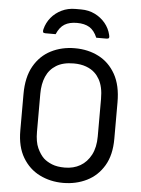

<svg xmlns="http://www.w3.org/2000/svg" viewBox="-62 -983 774 1051"><g transform="rotate(5 325.0 -457.5)"><path d="M325.6 -720Q398.7 -720 456.7 -690Q514.8 -660.1 549.1 -599.4Q583.3 -538.6 583.3 -445.6V-244.7Q583.3 -155.6 548.3 -96.9Q513.3 -38.1 454.6 -9.1Q395.8 20 324.4 20Q254.3 20 195.7 -9.1Q137.1 -38.1 101.9 -97.2Q66.7 -156.2 66.7 -245.3V-445.6Q66.7 -538.6 101.2 -599.4Q135.7 -660.1 194.5 -690Q253.2 -720 325.6 -720ZM158.2 -246.8Q158.2 -191.1 173.7 -157.2Q189.3 -123.3 209.9 -103.6Q228.2 -87.1 256.3 -75.7Q284.4 -64.3 326.5 -64.3Q374.5 -64.3 411.4 -85.6Q448.3 -106.9 470.1 -148.4Q491.8 -190 491.8 -249.7V-455.3Q491.8 -490.5 485.9 -517Q480 -543.4 468.9 -563Q457.8 -582.7 442.7 -596.8Q424 -614.9 394.5 -625.7Q365 -636.5 326.4 -636.5Q267.9 -636.5 230.6 -613.5Q193.4 -590.6 175.8 -550.1Q158.2 -509.6 158.2 -455.3ZM213.4 -787.5Q199.2 -787.5 185.1 -787.5Q170.9 -787.5 156.7 -787.5Q146.7 -787.5 144.2 -792.5Q141.7 -797.5 144.5 -808.9Q153.6 -844.9 176.6 -873Q199.7 -901.1 234 -917.8Q268.2 -934.5 309.7 -934.5H340.3Q382.4 -934.5 416.3 -917.8Q450.3 -901.1 473.7 -873Q497 -844.9 505.5 -808.9Q508.7 -797.5 506 -792.5Q503.3 -787.5 493.3 -787.5Q479.1 -787.5 464.9 -787.5Q450.8 -787.5 436.6 -787.5Q419.9 -826.9 393.2 -843Q366.6 -859.1 325 -859.1Q283.4 -859.1 256.8 -843Q230.1 -826.9 213.4 -787.5Z"/></g></svg>

Font: Recursive Sans Linear Light
Style: Regular
Weight: 300
Version: Version 1.085